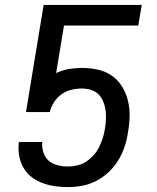

<svg xmlns="http://www.w3.org/2000/svg" viewBox="-20 -755 640 783"><path d="M257 8Q230 8 205 4.5Q180 1 156 -7.5Q132 -16 112 -30.5Q92 -45 79 -65.5Q66 -86 60 -111Q54 -136 56 -162L57 -176H153L152 -172Q151 -150 158 -130.5Q165 -111 180 -98.5Q195 -86 215.5 -81Q236 -76 257 -76Q276 -76 295.5 -80.5Q315 -85 331.5 -96Q348 -107 362 -122.5Q376 -138 384.5 -155.5Q393 -173 399 -192Q405 -211 408 -230Q411 -249 412 -268Q413 -287 410.5 -305.5Q408 -324 401 -341Q394 -358 381.5 -370.5Q369 -383 351 -388.5Q333 -394 314 -394Q293 -394 271.5 -389Q250 -384 231.5 -371Q213 -358 200.5 -338.5Q188 -319 183 -298H86L158 -735H558L544 -651H241L209 -457Q234 -469 261 -473.5Q288 -478 314 -478Q347 -478 379 -471Q411 -464 436 -446.5Q461 -429 477.5 -402.5Q494 -376 501.5 -345.5Q509 -315 508.5 -282Q508 -249 502 -216Q498 -187 488.5 -158Q479 -129 463 -102.5Q447 -76 424 -54Q401 -32 373 -17.5Q345 -3 315.5 2.5Q286 8 257 8Z"/></svg>

Font: Iosevka Custom Medium
Style: Italic
Weight: 500
Italic angle: -9°
Designer: Belleve Invis
Foundry: Belleve Invis
Version: Version 27.0.1